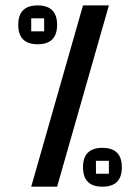

<svg xmlns="http://www.w3.org/2000/svg" viewBox="-20 -704 528 724"><path d="M293 -683.6H390.6L195.3 0H97.7ZM195.3 -610.4Q195.3 -537.1 122.1 -537.1Q48.8 -537.1 48.8 -610.4Q48.8 -683.6 122.1 -683.6Q195.3 -683.6 195.3 -610.4ZM146.5 -634.8H97.7V-585.9H146.5ZM390.6 -97.7H341.8V-48.8H390.6ZM439.5 -73.2Q439.5 0 366.2 0Q293 0 293 -73.2Q293 -146.5 366.2 -146.5Q439.5 -146.5 439.5 -73.2Z"/></svg>

Font: BabelStone Runic
Style: Regular
Weight: 400
Designer: Andrew West
Foundry: BabelStone
Version: Version 7.004 November 9, 2023